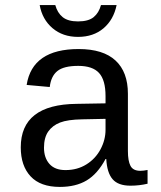

<svg xmlns="http://www.w3.org/2000/svg" viewBox="-20 -733 640 763"><path d="M537.6 -54.2Q550.3 -54.2 566.4 -57.6V-2.9Q533.2 4.9 498.5 4.9Q449.7 4.9 427.5 -20.8Q405.3 -46.4 402.3 -101.1H399.4Q367.7 -42 324.5 -16.1Q281.2 9.8 217.8 9.8Q140.6 9.8 101.6 -32.2Q62.5 -74.2 62.5 -147.5Q62.5 -317.9 284.2 -320.3L399.4 -322.3V-351.1Q399.4 -415 373.5 -443.1Q347.7 -471.2 291 -471.2Q233.4 -471.2 208 -450.7Q182.6 -430.2 177.7 -387.2L85.9 -395.5Q108.4 -538.1 292.5 -538.1Q390.1 -538.1 439.2 -492.4Q488.3 -446.8 488.3 -360.4V-132.8Q488.3 -93.8 498.5 -74Q508.8 -54.2 537.6 -54.2ZM240.2 -57.1Q287.1 -57.1 323.2 -79.6Q359.4 -102.1 379.4 -139.6Q399.4 -177.2 399.4 -217.3V-260.7L306.6 -258.8Q249 -257.8 218.8 -246.1Q188.5 -234.4 171.6 -210.2Q154.8 -186 154.8 -146Q154.8 -106 176.5 -81.5Q198.2 -57.1 240.2 -57.1ZM290 -586.4Q229.5 -586.4 188.7 -621.1Q147.9 -655.8 137.7 -712.9H199.7Q208 -682.1 229 -665Q250 -647.9 290 -647.9Q331.5 -647.9 352.3 -665Q373 -682.1 381.3 -712.9H443.4Q431.6 -654.8 391.4 -620.6Q351.1 -586.4 290 -586.4Z"/></svg>

Font: Cousine
Style: Regular
Weight: 400
Monospace: yes
Designer: Steve Matteson
Foundry: Ascender Corporation
Version: Version 1.20